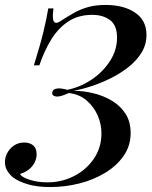

<svg xmlns="http://www.w3.org/2000/svg" viewBox="-26 -742 616 776"><path d="M166 -5Q223 -5 272.5 -30Q322 -55 353 -100Q384 -145 384 -203Q384 -241 368.5 -276Q353 -311 324 -336Q295 -361 252 -366Q239 -360 225.5 -355.5Q212 -351 201 -352Q184 -354 185 -367Q186 -379 197.5 -382.5Q209 -386 223 -384Q237 -382 246 -379Q297 -389 343 -419.5Q389 -450 418 -494.5Q447 -539 447 -590Q447 -640 418.5 -661Q390 -682 347 -682Q291 -682 250.5 -655.5Q210 -629 181.5 -583Q153 -537 133 -478H111Q136 -558 149.5 -613.5Q163 -669 169 -708H190Q189 -700 188 -687.5Q187 -675 188.5 -664.5Q190 -654 197 -650.5Q204 -647 219 -657Q248 -676 274 -690.5Q300 -705 330.5 -713.5Q361 -722 401 -722Q474 -722 520 -691Q566 -660 566 -601Q566 -562 546.5 -530Q527 -498 494.5 -472Q462 -446 423 -426.5Q384 -407 344.5 -394Q305 -381 271 -375Q311 -375 352 -365Q393 -355 427 -334.5Q461 -314 481.5 -282Q502 -250 502 -204Q502 -153 474 -112.5Q446 -72 399 -43.5Q352 -15 294.5 -0.5Q237 14 177 14Q124 14 87 3Q50 -8 28 -24Q13 -36 3.5 -51.5Q-6 -67 -6 -87Q-6 -107 4 -125Q14 -143 31.5 -154.5Q49 -166 72 -166Q94 -166 108 -154.5Q122 -143 122 -119Q122 -101 113.5 -84.5Q105 -68 90 -56.5Q75 -45 55 -39Q61 -26 93.5 -15.5Q126 -5 166 -5Z"/></svg>

Font: Playfair Display Medium
Style: Italic
Weight: 500
Italic angle: -14°
Designer: Claus Eggers Sørensen
Foundry: Claus Eggers Sørensen
Version: Version 1.203